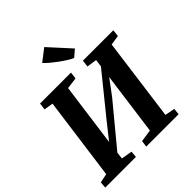

<svg xmlns="http://www.w3.org/2000/svg" viewBox="-262 -1178 1352 1352"><g transform="rotate(-45 414.0 -502.0)"><path d="M4 0 8 -48 75.5 -62 159.5 -680.5 91 -691.5 98 -743H406L399.5 -691.5L314.5 -680.5L242 -147L212.5 -160L345.5 -328L625 -673L577.5 -560.5L593.5 -680.5L518.5 -691.5L525 -743H827.5L821.5 -691.5L748.5 -680.5L665.5 -62L739.5 -48L734.5 0H412L419 -48L510.5 -62L582 -590L610 -579L489 -416.5L198 -65L241 -137L232 -62L313.5 -48L309.5 0ZM494.5 -800Q477.5 -807 452 -822.8Q426.5 -838.5 399.2 -858.5Q372 -878.5 348.2 -898.5Q324.5 -918.5 310.5 -934.5L400 -1003.5L545.5 -843.5Z"/></g></svg>

Font: Merriweather 20pt ExtraBold
Style: Italic
Weight: 800
Italic angle: -7.8°
Version: Version 2.101